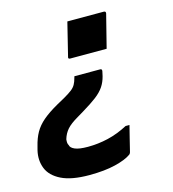

<svg xmlns="http://www.w3.org/2000/svg" viewBox="-109 -638 817 908"><g transform="rotate(-15 300.0 -183.5)"><path d="M304 -548H482Q493 -548 491 -537L450 -375H272Q260 -375 264 -386ZM217 181Q130 181 80.5 156.5Q31 132 15 91.5Q-1 51 10 4L15 -15Q24 -52 39.5 -79.5Q55 -107 83 -131Q111 -155 157 -181L195 -202Q221 -217 234.5 -227.5Q248 -238 255 -250.5Q262 -263 267 -282L269 -289H395Q405 -289 403 -278L398 -255Q391 -227 376.5 -205.5Q362 -184 336 -164Q310 -144 265 -117L235 -99Q197 -77 180 -57.5Q163 -38 155 -11Q154 -3 154.5 5Q155 13 159 19Q161 32 181.5 41Q202 50 245 50Q295 50 344 38.5Q393 27 442 1H461Q453 32 445.5 63Q438 94 430 126Q429 131 424 136Q398 155 345 168Q292 181 217 181Z"/></g></svg>

Font: Recursive Mn Lnr St
Style: Bold Italic
Weight: 700
Italic angle: -15°
Monospace: yes
Version: Version 1.079;hotconv 1.0.112;makeotfexe 2.5.65598; ttfautoh